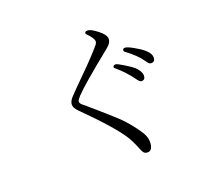

<svg xmlns="http://www.w3.org/2000/svg" viewBox="-135 -949 1270 1160"><g transform="rotate(-20 500.0 -369.0)"><path d="M607.4 -515.6Q607.4 -519.5 611.8 -523.4Q616.2 -527.3 625 -527.3Q633.8 -527.3 674.3 -502.4Q714.8 -477.5 729.5 -464.8Q762.7 -432.6 762.7 -405.3Q762.7 -377.9 738.3 -377.9Q727.5 -377.9 712.9 -398.4Q671.9 -457 611.3 -507.8Q607.4 -510.7 607.4 -515.6ZM697.3 -588.9Q697.3 -602.5 711.9 -602.5Q726.6 -602.5 765.1 -580.6Q803.7 -558.6 817.4 -546.9Q855.5 -516.6 855.5 -488.3Q855.5 -460 831.1 -460Q819.3 -460 812.5 -468.8Q805.7 -477.5 797.9 -488.3Q768.6 -531.2 702.1 -580.1Q697.3 -584 697.3 -588.9ZM293 -387.7Q293 -408.2 313 -430.7Q333 -453.1 418.9 -538.1Q503.9 -622.1 549.8 -676.8Q559.6 -688.5 559.6 -699.2Q559.6 -719.7 520.5 -758.8Q517.6 -761.7 517.6 -767.6Q517.6 -777.3 537.1 -777.3Q555.7 -777.3 597.2 -745.1Q638.7 -712.9 638.7 -686.5Q638.7 -660.2 608.4 -636.7Q406.2 -473.6 358.4 -421.9Q338.9 -400.4 338.9 -392.6Q338.9 -384.8 341.8 -380.4Q344.7 -376 347.2 -373Q349.6 -370.1 356.4 -365.2Q362.3 -360.4 375 -349.6Q386.7 -338.9 431.6 -300.8Q475.6 -261.7 519.5 -222.7Q563.5 -183.6 602.5 -132.8Q641.6 -82 650.9 -59.6Q660.2 -37.1 660.2 -14.6Q660.2 7.8 651.9 23.4Q643.6 39.1 626 39.1Q608.4 39.1 600.1 27.8Q591.8 16.6 579.1 -17.6Q565.4 -50.8 547.9 -80.1Q497.1 -164.1 317.4 -342.8Q293 -367.2 293 -387.7Z"/></g></svg>

Font: GenEi Koburi Mincho v6
Style: Regular
Weight: 400
Designer: o_tamon (Modified)
Foundry: o_tamon / Adobe Systems Incorporated
Version: Version 6.1